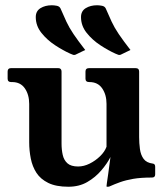

<svg xmlns="http://www.w3.org/2000/svg" viewBox="-20 -699 620 730"><path d="M240 11Q193 11 163.5 -3.5Q134 -18 118.5 -42Q103 -66 97 -96.5Q91 -127 91 -158V-304Q91 -339 74.5 -363Q58 -387 26 -387H22Q9 -387 9 -400V-427Q9 -440 22 -440H201Q214 -440 214 -427V-153Q214 -130 218.5 -110Q223 -90 236.5 -78Q250 -66 277 -66Q299 -66 321 -77Q343 -88 360.5 -105Q378 -122 385 -141V-304Q385 -339 368.5 -363Q352 -387 320 -387H319Q305 -387 305 -400V-427Q305 -440 319 -440H495Q509 -440 509 -427V-178Q509 -155 512 -132.5Q515 -110 526 -95Q537 -80 561 -77Q570 -76 570 -65V-36Q570 -24 558 -24Q515 -24 486.5 -19Q458 -14 437 -6.5Q416 1 396 10Q394 11 389 11H387Q385 11 385 9Q385 7 386.5 -4Q388 -15 391.5 -38.5Q395 -62 400 -102Q388 -78 365.5 -51.5Q343 -25 312 -7Q281 11 240 11ZM476 -509 443 -493Q438 -490 434 -490Q430 -490 426.5 -492Q423 -494 419 -495Q392 -507 361.5 -527Q331 -547 309.5 -574Q288 -601 288 -634Q288 -657 306 -668Q324 -679 349 -679Q358 -679 368 -677Q378 -675 382 -667Q394 -639 404.5 -616.5Q415 -594 431.5 -569.5Q448 -545 476 -509ZM304 -509 271 -493Q266 -490 262 -490Q258 -490 254.5 -492Q251 -494 247 -495Q220 -507 189.5 -527Q159 -547 137.5 -574Q116 -601 116 -634Q116 -657 134 -668Q152 -679 177 -679Q186 -679 196 -677Q206 -675 210 -667Q222 -639 232.5 -616.5Q243 -594 259.5 -569.5Q276 -545 304 -509Z"/></svg>

Font: Young Serif Light
Style: Regular
Weight: 300
Designer: Bastien Sozeau
Foundry: NBR — Bastien Sozeau
Version: Version 5.001